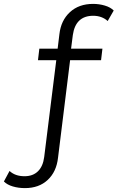

<svg xmlns="http://www.w3.org/2000/svg" viewBox="-110 -767 604 986"><path d="M264 -587 255 -517H416L409 -458H250L188 43Q180 115 135 157Q90 199 18 199Q-15 199 -44 190.5Q-73 182 -90 165L-61 111Q-32 138 16 138Q59 138 85 112.5Q111 87 117 39L179 -458H85L92 -517H186L195 -591Q203 -662 249 -704.5Q295 -747 368 -747Q399 -747 428 -738.5Q457 -730 474 -713L443 -659Q429 -672 410 -679Q391 -686 369 -686Q278 -686 264 -587Z"/></svg>

Font: Montserrat-Regular
Style: Regular
Weight: 400
Version: Version 7.200